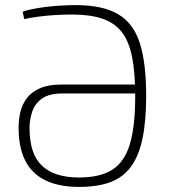

<svg xmlns="http://www.w3.org/2000/svg" viewBox="-20 -722 669 754"><path d="M290 12Q211 12 158 -14Q105 -40 79 -91.5Q53 -143 53 -221Q53 -252 60 -282Q67 -312 85.5 -336.5Q104 -361 137 -375.5Q170 -390 221 -390H536L535 -355H226Q173 -355 145 -335Q117 -315 106.5 -283.5Q96 -252 96 -219Q96 -117 145 -71Q194 -25 290 -25Q373 -25 421 -55.5Q469 -86 490 -156Q511 -226 511 -345Q511 -437 498.5 -499Q486 -561 457.5 -597Q429 -633 381 -649Q333 -665 262 -665Q232 -665 198.5 -663Q165 -661 133.5 -657Q102 -653 75 -647L69 -676Q91 -684 126.5 -690Q162 -696 202.5 -699Q243 -702 276 -702Q383 -702 443.5 -666.5Q504 -631 529 -553Q554 -475 554 -346Q554 -246 539.5 -177.5Q525 -109 494 -67Q463 -25 413 -6.5Q363 12 290 12Z"/></svg>

Font: Exo 2 ExtraLight
Style: Regular
Weight: 250
Designer: Natanael Gama
Foundry: Natanael Gama
Version: Version 2.010